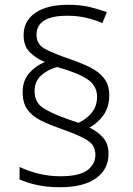

<svg xmlns="http://www.w3.org/2000/svg" viewBox="-20 -848 556 805"><path d="M75 -461Q75 -510 102 -541Q129 -572 168 -588Q128 -605 103.5 -630.5Q79 -656 79 -701Q79 -760 128 -794Q177 -828 265 -828Q316 -828 354.5 -819Q393 -810 428 -797L409 -751Q378 -765 341.5 -773.5Q305 -782 262 -782Q133 -782 133 -702Q133 -662 168.5 -643Q204 -624 271 -601Q318 -585 356 -566.5Q394 -548 416 -520Q438 -492 438 -448Q438 -399 413.5 -365Q389 -331 355 -313Q391 -296 413 -270Q435 -244 435 -203Q435 -138 382.5 -100.5Q330 -63 231 -63Q177 -63 134.5 -72.5Q92 -82 62 -96V-148Q97 -131 141.5 -120Q186 -109 233 -109Q313 -109 346.5 -134.5Q380 -160 380 -199Q380 -239 345.5 -260.5Q311 -282 238 -307Q190 -324 153 -342Q116 -360 95.5 -388Q75 -416 75 -461ZM125 -466Q125 -418 162 -394.5Q199 -371 268 -347L309 -333Q342 -348 364.5 -375.5Q387 -403 387 -442Q387 -488 347.5 -515Q308 -542 220 -567Q181 -557 153 -532Q125 -507 125 -466Z"/></svg>

Font: Noto Sans Malayalam UI Light
Style: Regular
Weight: 300
Designer: Jelle Bosma - Monotype Design Team
Foundry: Monotype Imaging Inc.
Version: Version 2.104; ttfautohint (v1.8.4.7-5d5b)